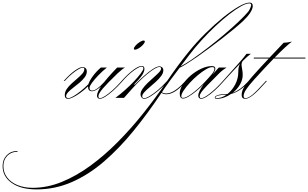

<svg xmlns="http://www.w3.org/2000/svg" viewBox="-489 -751 2363 1473"><path d="M147 -237Q156 -237 166.5 -229Q177 -221 177 -202Q177 -180 161 -158.5Q145 -137 121.5 -117Q98 -97 74 -79Q50 -61 34 -44Q18 -27 18 -12Q18 -5 24 -1.5Q30 2 34 2Q49 2 74.5 -13Q100 -28 130.5 -52.5Q161 -77 189 -105Q197 -131 223 -166.5Q249 -202 285 -233H331Q294 -203 264 -171.5Q234 -140 216 -115Q198 -90 198 -78Q198 -65 203 -60.5Q208 -56 218 -56Q235 -56 259 -73.5Q283 -91 309 -120L318 -130H326L319 -122Q290 -89 263 -70Q236 -51 217 -51Q186 -51 186 -88Q159 -62 129.5 -40.5Q100 -19 74.5 -6Q49 7 33 7Q8 7 8 -21Q8 -46 23 -68Q38 -90 60.5 -110.5Q83 -131 105.5 -150Q128 -169 143 -186.5Q158 -204 158 -221Q158 -232 146 -232Q134 -232 112.5 -219.5Q91 -207 65.5 -186Q40 -165 17 -140L8 -130H0L9 -140Q49 -184 86.5 -210.5Q124 -237 147 -237Z M277 7Q268 7 261.5 0.5Q255 -6 255 -16Q255 -45 291.5 -96.5Q328 -148 410 -233H470Q451 -223 414 -189Q332 -110 299 -71Q266 -32 266 -13Q266 2 278 2Q292 2 317.5 -14.5Q343 -31 374.5 -59Q406 -87 435 -120L444 -130H452L445 -122Q412 -85 379 -55.5Q346 -26 319.5 -9.5Q293 7 277 7ZM613 -440Q622 -440 622 -433Q622 -423 608.5 -408Q595 -393 577 -381.5Q559 -370 546 -370Q538 -370 538 -377Q538 -387 551.5 -402Q565 -417 583 -428.5Q601 -440 613 -440Z M452 -130H444L453 -140Q497 -188 536 -216.5Q575 -245 598 -245Q619 -245 619 -223Q619 -201 601 -174Q583 -147 539 -102H546Q579 -136 615.5 -168.5Q652 -201 683.5 -221.5Q715 -242 734 -242Q745 -242 754.5 -234.5Q764 -227 764 -211Q764 -190 747.5 -168Q731 -146 707 -124Q683 -102 659 -82Q635 -62 618.5 -44Q602 -26 602 -12Q602 2 618 2Q633 2 661 -15Q689 -32 722 -60Q755 -88 784 -120L793 -130H801L794 -122Q762 -86 727.5 -57Q693 -28 664 -10.5Q635 7 617 7Q606 7 597.5 -3Q589 -13 589 -26Q589 -47 605 -70Q621 -93 644.5 -115.5Q668 -138 691.5 -158.5Q715 -179 731 -196Q747 -213 747 -225Q747 -237 733 -237Q719 -237 695 -222.5Q671 -208 642 -184Q613 -160 583.5 -131.5Q554 -103 529 -75L462 0H396Q432 -26 470 -60Q508 -94 540 -128Q572 -162 591.5 -188.5Q611 -215 611 -227Q611 -240 597 -240Q585 -240 562 -226.5Q539 -213 512.5 -190.5Q486 -168 461 -140Z M787 -28Q766 -28 750 -39Q646 117 536.5 251.5Q427 386 309.5 487.5Q192 589 63 645.5Q-66 702 -208 702Q-329 702 -399 652.5Q-469 603 -469 523Q-469 472 -437 439.5Q-405 407 -355 407L-354 413Q-402 413 -432.5 443.5Q-463 474 -463 523Q-463 572 -434.5 610Q-406 648 -355 669Q-304 690 -238 690Q-126 690 -14.5 644.5Q97 599 205 520Q313 441 415 338Q517 235 609.5 119Q702 3 783 -115Q833 -189 876 -247Q919 -305 959 -354Q1019 -428 1087.5 -495.5Q1156 -563 1221.5 -616Q1287 -669 1341 -700Q1395 -731 1426 -731Q1450 -731 1450 -705Q1450 -683 1430.5 -653Q1411 -623 1375 -589Q1347 -563 1305.5 -528.5Q1264 -494 1215.5 -456.5Q1167 -419 1117 -382Q1067 -345 1021.5 -313.5Q976 -282 941.5 -260.5Q907 -239 889 -231Q840 -167 813 -129.5Q786 -92 775 -76Q764 -59 753 -43Q768 -34 786 -34Q817 -34 852.5 -57Q888 -80 925 -121L933 -130H941L933 -121Q890 -72 854.5 -50Q819 -28 787 -28ZM962 -328Q925 -279 896 -241Q936 -262 992 -301Q1048 -340 1110.5 -388.5Q1173 -437 1232.5 -487.5Q1292 -538 1340 -583.5Q1388 -629 1415 -661Q1423 -671 1430.5 -688Q1438 -705 1438 -712Q1438 -725 1423 -725Q1400 -725 1359.5 -702.5Q1319 -680 1269 -641Q1219 -602 1164.5 -551Q1110 -500 1058 -443Q1006 -386 962 -328Z M915 5Q890 5 890 -34Q890 -67 913.5 -103.5Q937 -140 974.5 -172Q1012 -204 1055 -224Q1098 -244 1137 -244Q1163 -244 1163 -224Q1163 -208 1143 -182H1144L1190 -233H1249Q1236 -225 1221 -213.5Q1206 -202 1193 -189Q1136 -132 1103 -98Q1070 -64 1056.5 -45Q1043 -26 1043 -13Q1043 2 1055 2Q1075 2 1119.5 -32.5Q1164 -67 1212 -120L1221 -130H1229L1222 -122Q1190 -86 1157.5 -56.5Q1125 -27 1097.5 -10Q1070 7 1054 7Q1045 7 1038.5 0.5Q1032 -6 1032 -16Q1032 -48 1073 -104Q1045 -75 1015 -50.5Q985 -26 958.5 -10.5Q932 5 915 5ZM916 0Q938 0 982 -32Q1026 -64 1075 -114Q1111 -152 1133.5 -179Q1156 -206 1156 -223Q1156 -236 1139 -236Q1120 -236 1091 -219Q1062 -202 1029 -174.5Q996 -147 967.5 -116Q939 -85 920.5 -57.5Q902 -30 902 -12Q902 0 916 0Z M1229 -130H1221L1230 -140Q1301 -218 1344.5 -268Q1388 -318 1402 -338H1435Q1409 -319 1372 -282Q1364 -270 1364 -257Q1364 -244 1368.5 -221.5Q1373 -199 1373 -176Q1373 -138 1351.5 -101.5Q1330 -65 1296 -39Q1353 -59 1409 -120L1418 -130H1426L1419 -122Q1354 -48 1283 -30Q1259 -13 1231 -3Q1203 7 1175 7Q1159 7 1159 -3Q1159 -14 1183 -21.5Q1207 -29 1241 -29Q1249 -29 1256 -30Q1292 -58 1315.5 -103Q1339 -148 1339 -196Q1339 -215 1341.5 -230.5Q1344 -246 1352 -262Q1329 -239 1301.5 -209Q1274 -179 1239 -141ZM1164 -3Q1164 2 1173 2Q1211 2 1248 -24Q1245 -24 1242 -24Q1209 -24 1186.5 -18Q1164 -12 1164 -3Z M1462 -142Q1417 -92 1398.5 -63.5Q1380 -35 1380 -15Q1380 2 1394 2Q1416 2 1448 -24.5Q1480 -51 1542 -120L1551 -130H1559L1552 -122Q1490 -52 1453.5 -22.5Q1417 7 1392 7Q1365 7 1365 -23Q1365 -70 1418 -130Q1432 -148 1445.5 -163Q1459 -178 1475 -196Q1491 -214 1514.5 -239.5Q1538 -265 1573 -302H1458V-309H1579Q1601 -332 1627.5 -360Q1654 -388 1687 -423Q1700 -423 1717.5 -425.5Q1735 -428 1751 -432Q1730 -417 1695.5 -385Q1661 -353 1618 -309H1854V-302H1611Q1577 -267 1539 -226Q1501 -185 1462 -142Z"/></svg>

Font: Ballet 72pt
Style: Regular
Weight: 400
Designer: Maximiliano R. Sproviero
Foundry: Omnibus-Type
Version: Version 1.100; ttfautohint (v1.8.3)